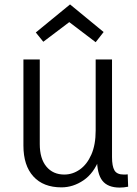

<svg xmlns="http://www.w3.org/2000/svg" viewBox="-20 -838 620 869"><path d="M419 -120H430Q405 -54 358 -22Q311 10 258 10Q176 10 131 -39.5Q86 -89 86 -179V-569H160V-186Q160 -120 190 -84Q220 -48 271 -48Q309 -48 341.5 -71Q374 -94 393.5 -138.5Q413 -183 413 -247V-569H487V-127Q487 -86 498 -67Q509 -48 540 -48Q544 -48 548.5 -48Q553 -48 558 -49L560 7Q550 9 540.5 10Q531 11 522 11Q468 11 443.5 -20Q419 -51 419 -120ZM449 -693 413 -647 288 -742H299L176 -649L142 -691L297 -818Z"/></svg>

Font: Yaldevi ExtraLight
Style: Regular
Weight: 400
Version: Version 1.100